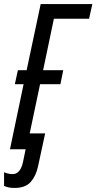

<svg xmlns="http://www.w3.org/2000/svg" viewBox="-49 -734 474 944"><path d="M23 190Q76 190 102 160.5Q128 131 138 84L173 -78H97L148 -320H248L262 -389H163L216 -642H389L405 -714H151L82 -389H39L24 -320H67L0 0H77L64 63Q51 122 13 122Q-7 122 -29 113V180Q-18 185 -6.5 187.5Q5 190 23 190Z"/></svg>

Font: Noto Sans Display Condensed
Style: Italic
Weight: 400
Width: 3
Designer: Monotype Design team
Foundry: Monotype Imaging Inc.
Version: 1.000